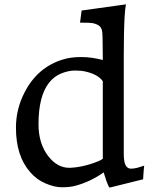

<svg xmlns="http://www.w3.org/2000/svg" viewBox="-20 -852 705 881"><path d="M265.6 -578.1Q302.7 -590.3 351.8 -590.3Q400.9 -590.3 451.7 -576.7V-586.4Q451.7 -701.7 447.8 -713.6Q443.8 -725.6 438.2 -731Q432.6 -736.3 423.6 -740.2Q414.6 -744.1 403.8 -746.1Q390.1 -748 356.4 -748H347.2L354.5 -803.7L557.6 -832Q557.6 -827.6 556.9 -824.7Q556.2 -821.8 554.7 -811.3Q553.2 -800.8 551.8 -775.4Q547.9 -707.5 547.9 -592.8V-147.5Q547.9 -109.4 556.4 -93.8Q564.9 -78.1 580.6 -78.1Q601.1 -78.1 627.4 -87.4L641.6 -91.8Q640.6 -85.9 639.9 -75.4Q639.2 -64.9 638.2 -53.7Q637.2 -42.5 636.7 -29.3L483.4 8.8Q478 6.3 468.5 -21Q459 -48.3 455.6 -61Q393.6 -17.1 323.7 1Q299.3 7.3 264.6 7.3Q230 7.3 189 -10.3Q147.9 -27.8 118.2 -62.5Q53.2 -136.2 53.2 -266.1Q53.2 -351.1 92.3 -427.2Q150.9 -542 265.6 -578.1ZM300.8 -82Q328.1 -83 353.5 -88.4Q378.9 -93.8 399.4 -100.6Q442.9 -114.7 452.6 -124.5L451.7 -124V-479Q430.2 -511.2 369.1 -524.4Q351.6 -528.3 323.2 -528.3Q294.9 -528.3 262 -515.4Q229 -502.4 205.6 -473.1Q156.7 -412.1 156.7 -281.7Q156.7 -193.8 201.2 -135.7Q243.7 -80.6 300.8 -82Z"/></svg>

Font: HeadlandOne
Style: Regular
Weight: 400
Designer: Gary Lonergan
Foundry: Sorkin Type Co.
Version: Version 1.002